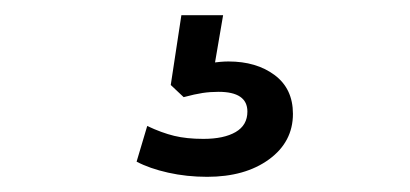

<svg xmlns="http://www.w3.org/2000/svg" viewBox="-20 -40 540 253"><path d="M253 193Q226 193 201.5 187.5Q177 182 160 173L174 126Q193 135 209.5 139Q226 143 248 143Q275 143 290.5 134Q306 125 306 107Q306 81 268 81Q257 81 247 82.5Q237 84 222 88L205 72L219 -20H274L261 56L235 48Q246 45 258.5 43Q271 41 281 41Q318 41 342 59Q366 77 366 110Q366 147 334.5 170Q303 193 253 193Z"/></svg>

Font: Mulish Medium
Style: Regular
Weight: 500
Designer: Vernon Adams
Foundry: Vernon Adams
Version: Version 3.603; ttfautohint (v1.8.3)